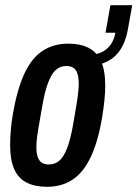

<svg xmlns="http://www.w3.org/2000/svg" viewBox="-20 -707 529 739"><path d="M161 12Q114 12 82 -4.5Q50 -21 34.5 -56.5Q19 -92 19 -149Q19 -174 21.5 -205Q24 -236 30 -271Q47 -367 75 -426Q103 -485 145 -512Q187 -539 242 -539Q290 -539 321.5 -522.5Q353 -506 369 -471Q385 -436 385 -378Q385 -353 382 -322Q379 -291 373 -255Q357 -160 328.5 -101Q300 -42 258.5 -15Q217 12 161 12ZM168 -74Q192 -74 209 -89Q226 -104 239 -138.5Q252 -173 262 -231Q271 -282 275.5 -311Q280 -340 281.5 -356.5Q283 -373 283 -384Q283 -409 278 -424Q273 -439 262.5 -446Q252 -453 235 -453Q212 -453 195 -438Q178 -423 165 -388.5Q152 -354 142 -295Q133 -244 128 -214.5Q123 -185 121.5 -168.5Q120 -152 120 -140Q120 -117 125.5 -102Q131 -87 141.5 -80.5Q152 -74 168 -74ZM322 -454 329 -497Q365 -497 391 -519Q417 -541 424 -581H386L405 -687H489L472 -593Q464 -548 444.5 -517.5Q425 -487 394 -471Q363 -455 322 -454Z"/></svg>

Font: Archivo ExtraCondensed SemiBold
Style: Italic
Weight: 600
Width: 2
Italic angle: -10°
Designer: Hector Gatti
Foundry: Omnibus-Type
Version: Version 2.001